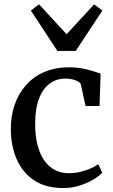

<svg xmlns="http://www.w3.org/2000/svg" viewBox="-20 -890 543 920"><path d="M283 11Q199 11 143.5 -26Q88 -63 60 -127Q32 -191 32 -271Q31.5 -333 49.8 -386.8Q68 -440.5 103.8 -481.2Q139.5 -522 191.8 -544.8Q244 -567.5 311.5 -567.5Q346.5 -567.5 375.5 -561.8Q404.5 -556 426.2 -549Q448 -542 462 -537.5L457 -382H390L367.5 -485Q365.5 -493 354.2 -499.5Q343 -506 326.8 -509.8Q310.5 -513.5 294 -513.5Q251 -513.5 218.5 -489.8Q186 -466 167.5 -418.8Q149 -371.5 148.5 -300.5Q148 -240 160 -194.5Q172 -149 193.5 -119.2Q215 -89.5 244.5 -74.8Q274 -60 308.5 -60Q338.5 -60 365.2 -66.5Q392 -73 414 -82.8Q436 -92.5 451 -103L470 -62Q453.5 -45 424.8 -28.2Q396 -11.5 359.5 -0.2Q323 11 283 11ZM255 -646 128 -839.5 167 -869.5 299 -726 431 -869 470.5 -839.5 343 -646Z"/></svg>

Font: Merriweather 24pt Medium
Style: Regular
Weight: 500
Designer: Eben Sorkin
Foundry: Eben Sorkin
Version: Version 2.100